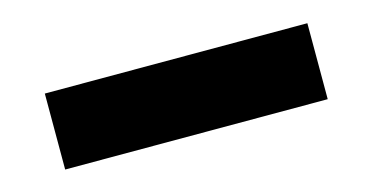

<svg xmlns="http://www.w3.org/2000/svg" viewBox="-32 -78 649 332"><g transform="rotate(-15 292.5 88.0)"><path d="M525 20V156H55V20Z"/></g></svg>

Font: Public Sans Black
Style: Regular
Weight: 900
Designer: The Public Sans Project Authors: Dan O. Williams and USWDS (Libre Franklin designed by Pablo Impallari and Rodrigo Fuenz
Version: Version 1.007